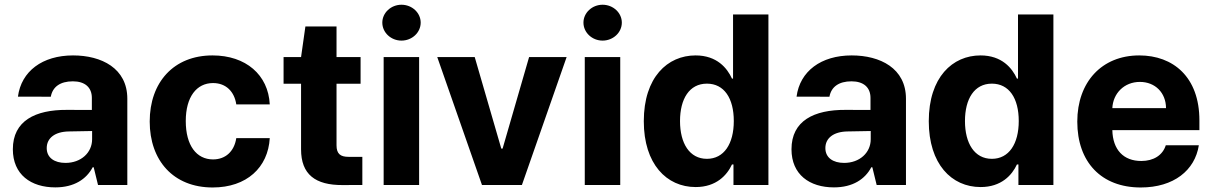

<svg xmlns="http://www.w3.org/2000/svg" viewBox="-20 -789 5175 819"><path d="M215.9 10.3C296.5 10.3 348.7 -24.9 375.4 -75.6H379.6L398.1 0H523.1V-367.9C523.1 -497.9 413 -552.6 291.5 -552.6C160.9 -552.6 70.7 -485.1 56.5 -376.8L196.7 -376.4C204.2 -418.3 236.5 -442.1 290.8 -442.1C342.3 -442.1 371.8 -416.2 371.8 -371.4V-320L265.3 -320.3C131 -321 34.8 -274.1 34.8 -152.3C34.8 -44.4 111.9 10.3 215.9 10.3ZM179.3 -157.3C179.3 -199.9 214.1 -227.3 273.4 -228.3L372.9 -230.1V-195C372.9 -137.8 325.6 -94.1 259.2 -94.1C212.7 -94.1 179.3 -115.8 179.3 -157.3Z M887.1 10.7C1032.3 10.7 1123.6 -74.6 1130.7 -199.9H987.9C979 -141.7 940.7 -109 888.8 -109C818.2 -109 772.4 -168.3 772.4 -272.7C772.4 -375.7 818.5 -434.7 888.8 -434.7C944.2 -434.7 979.8 -398.1 987.9 -343.8H1130.7C1124.3 -469.8 1028.8 -552.6 886.4 -552.6C720.9 -552.6 618.6 -437.9 618.6 -270.6C618.6 -104.8 719.1 10.7 887.1 10.7Z M1518.1 -545.5H1415.5V-676.1H1282.7L1264.2 -545.5H1189.6V-431.8H1264.2V-152C1264.2 -45.1 1324.9 1.1 1441.8 0.4L1525.6 0V-120H1466.6C1432.2 -120 1415.5 -132.8 1415.5 -169V-431.8H1518.1Z M1616.5 0H1767.8V-545.5H1616.5ZM1610.8 -692.5C1610.8 -650.2 1647.7 -615.8 1692.5 -615.8C1737.6 -615.8 1774.5 -650.2 1774.5 -692.5C1774.5 -734.4 1737.6 -768.8 1692.5 -768.8C1647.7 -768.8 1610.8 -734.4 1610.8 -692.5Z M2397 -545.5H2236.9L2123.9 -155.2H2118.3L2005 -545.5H1845.2L2035.9 0H2206.3Z M2474.4 0H2625.7V-545.5H2474.4ZM2468.8 -692.5C2468.8 -650.2 2505.7 -615.8 2550.4 -615.8C2595.5 -615.8 2632.5 -650.2 2632.5 -692.5C2632.5 -734.4 2595.5 -768.8 2550.4 -768.8C2505.7 -768.8 2468.8 -734.4 2468.8 -692.5Z M2947.4 8.9C3035.5 8.9 3081.3 -41.9 3102.3 -87.4H3108.7V0H3257.8V-727.3H3106.9V-453.8H3102.3C3082 -498.2 3038.4 -552.6 2947.1 -552.6C2827.4 -552.6 2726.2 -459.5 2726.2 -272C2726.2 -89.5 2823.2 8.9 2947.4 8.9ZM2880.7 -272.7C2880.7 -367.2 2920.5 -432.2 2995.4 -432.2C3068.9 -432.2 3110.1 -370 3110.1 -272.7C3110.1 -175.4 3068.2 -111.5 2995.4 -111.5C2921.2 -111.5 2880.7 -177.6 2880.7 -272.7Z M3537.3 10.3C3617.9 10.3 3670.1 -24.9 3696.7 -75.6H3701L3719.5 0H3844.5V-367.9C3844.5 -497.9 3734.4 -552.6 3612.9 -552.6C3482.2 -552.6 3392 -485.1 3377.8 -376.8L3518.1 -376.4C3525.6 -418.3 3557.9 -442.1 3612.2 -442.1C3663.7 -442.1 3693.2 -416.2 3693.2 -371.4V-320L3586.6 -320.3C3452.4 -321 3356.2 -274.1 3356.2 -152.3C3356.2 -44.4 3433.2 10.3 3537.3 10.3ZM3500.7 -157.3C3500.7 -199.9 3535.5 -227.3 3594.8 -228.3L3694.2 -230.1V-195C3694.2 -137.8 3647 -94.1 3580.6 -94.1C3534.1 -94.1 3500.7 -115.8 3500.7 -157.3Z M4163 8.9C4251.1 8.9 4296.9 -41.9 4317.8 -87.4H4324.2V0H4473.4V-727.3H4322.4V-453.8H4317.8C4297.6 -498.2 4253.9 -552.6 4162.6 -552.6C4043 -552.6 3941.8 -459.5 3941.8 -272C3941.8 -89.5 4038.7 8.9 4163 8.9ZM4096.2 -272.7C4096.2 -367.2 4136 -432.2 4210.9 -432.2C4284.4 -432.2 4325.6 -370 4325.6 -272.7C4325.6 -175.4 4283.7 -111.5 4210.9 -111.5C4136.7 -111.5 4096.2 -177.6 4096.2 -272.7Z M4845.9 10.7C4986.9 10.7 5077.1 -62.5 5093.8 -169.4H4952.8C4939.6 -126.8 4900.6 -102.3 4848.4 -102.3C4772.4 -102.3 4726.6 -150.2 4724.8 -234H5096.2V-275.6C5096.2 -460.9 4984 -552.6 4839.8 -552.6C4679.3 -552.6 4575.3 -438.6 4575.3 -270.2C4575.3 -97.3 4677.9 10.7 4845.9 10.7ZM4724.8 -327.8C4727.6 -390.3 4775.2 -439.6 4842.3 -439.6C4908 -439.6 4953.5 -392.8 4953.8 -327.8Z"/></svg>

Font: GiG Sans
Style: Bold
Weight: 700
Designer: Andreas Faust
Version: Version 1.100;FEAKit 1.0